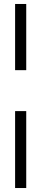

<svg xmlns="http://www.w3.org/2000/svg" viewBox="-20 -757 195 966"><path d="M56 -198H112V189H56ZM112 -737V-404H56V-737Z"/></svg>

Font: Fundamental  Brigade Scvhlank
Style: Regular
Weight: 100
Designer: Peter Wiegel, original typeface by Arno Drescher 1935
Foundry: Peter Wiegel
Version: Version 0.000 2012 initial release